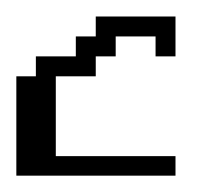

<svg xmlns="http://www.w3.org/2000/svg" viewBox="-20 -215 259 235"><path d="M0 0V-121.6H23.9V-146H72.8V-170.4H97.2V-194.8H194.8V-146H170.4V-170.4H121.6V-146H97.2V-121.6H48.3V-23.9H194.8V0Z"/></svg>

Font: FS Mondwest Regular
Style: Regular
Weight: 400
Designer: NZWStudios2024
Foundry: https://fontstruct.com
Version: Version 1.0